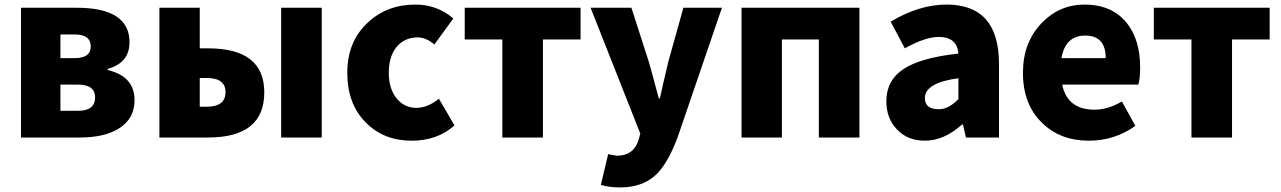

<svg xmlns="http://www.w3.org/2000/svg" viewBox="-20 -603 5618 842"><path d="M72 -569H316Q548 -569 548 -418Q548 -327 452 -301V-296Q570 -268 570 -164Q570 -81 499 -38Q436 0 331 0H72ZM307 -348Q378 -348 378 -399Q378 -452 307 -452H245V-348ZM322 -117Q397 -117 397 -176Q397 -232 321 -232H245V-117Z M679 -569H856V-391H893Q1139 -391 1139 -198Q1139 0 893 0H679ZM886 -135Q969 -135 969 -199Q969 -261 886 -261H856V-135ZM1213 -569H1391V0H1213Z M1585 -65Q1503 -146 1503 -284Q1503 -421 1593 -504Q1677 -583 1802 -583Q1897 -583 1968 -522L1885 -408Q1848 -439 1812 -439Q1754 -439 1719 -397Q1685 -355 1685 -284Q1685 -214 1719 -172Q1753 -130 1806 -130Q1855 -130 1905 -170L1973 -53Q1898 14 1786 14Q1663 14 1585 -65Z M2183 -430H2018V-569H2526V-430H2361V0H2183Z M2615 208 2647 73Q2682 80 2685 80Q2758 80 2780 12L2788 -17L2570 -569H2749L2825 -333Q2830 -318 2869 -172H2874Q2884 -220 2911 -333L2977 -569H3146L2951 1Q2907 117 2855 165Q2796 219 2699 219Q2653 219 2615 208Z M3232 -569H3749V0H3571V-430H3409V0H3232Z M3912 -37Q3867 -85 3867 -159Q3867 -250 3942 -300Q4017 -350 4183 -368Q4177 -441 4097 -441Q4037 -441 3948 -391L3886 -508Q4011 -583 4131 -583Q4361 -583 4361 -323V0H4216L4203 -57H4199Q4120 14 4036 14Q3959 14 3912 -37ZM4183 -169V-260Q4036 -240 4036 -173Q4036 -124 4097 -124Q4141 -124 4183 -169Z M4549 -65Q4466 -146 4466 -284Q4466 -417 4549 -503Q4627 -583 4736 -583Q4855 -583 4920 -504Q4980 -430 4980 -308Q4980 -258 4972 -232H4638Q4661 -122 4780 -122Q4839 -122 4900 -158L4959 -51Q4868 14 4755 14Q4629 14 4549 -65ZM4829 -348Q4829 -447 4739 -447Q4652 -447 4635 -348Z M5205 -430H5040V-569H5548V-430H5383V0H5205Z"/></svg>

Font: KaiGen Gothic KR Heavy
Style: Heavy
Weight: 900
Designer: Ryoko NISHIZUKA  (kana & ideographs); Paul D. Hunt (Latin, Greek & Cyrillic); Wenlong ZHANG  (bopomofo); Sandoll Communi
Foundry: Adobe Systems Incorporated
Version: Version 1.002 March 28, 2018